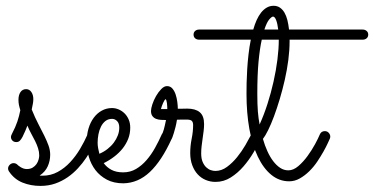

<svg xmlns="http://www.w3.org/2000/svg" viewBox="-20 -606 1267 650"><path d="M72.8 -180.7Q69.8 -172.9 65.7 -163.1Q61.5 -153.3 56.2 -142.6Q51.8 -134.3 47.1 -129.6Q42.5 -125 35.2 -125Q26.9 -125 22 -130.1Q17.1 -135.3 17.1 -142.1Q17.1 -144.5 17.6 -146.2Q18.1 -147.9 20 -151.9Q32.7 -176.3 38.8 -194.6Q44.9 -212.9 48.8 -232.9Q45.4 -244.1 43.9 -252Q42.5 -259.8 42.5 -268.1Q42.5 -284.2 49.3 -294.2Q56.2 -304.2 68.4 -304.2Q79.6 -304.2 86.2 -294.4Q92.8 -284.7 92.8 -270.5Q92.8 -262.7 91.3 -254.9Q89.8 -247.1 87.4 -235.4Q98.6 -207.5 109.9 -186Q121.1 -164.6 129.9 -146.7Q138.7 -128.9 144.3 -113.3Q149.9 -97.7 149.9 -82Q149.9 -61.5 141.6 -43Q133.3 -24.4 114.3 -11.7Q116.7 -11.2 119.1 -11.2Q121.6 -11.2 124 -11.2Q151.9 -11.2 175.3 -23.9Q198.7 -36.6 217.5 -56.9Q236.3 -77.1 251 -101.8Q265.6 -126.5 276.4 -150.9Q281.2 -162.1 290 -162.1Q298.3 -162.1 303 -156.2Q307.6 -150.4 307.6 -143.6Q307.6 -139.6 306.2 -136.2Q300.8 -123 292.2 -106.2Q283.7 -89.4 271.7 -71.5Q259.8 -53.7 244.1 -36.6Q228.5 -19.5 209.2 -6.1Q189.9 7.3 167 15.4Q144 23.4 116.7 23.4Q84 23.4 55.9 12Q27.8 0.5 10.3 -25.9Q7.3 -30.3 7.3 -35.2Q7.3 -42.5 12.9 -48.1Q18.6 -53.7 25.9 -53.7Q33.7 -53.7 39.1 -48.3Q39.6 -47.4 42.5 -45.2Q45.4 -43 49.6 -40.3Q53.7 -37.6 59.3 -35.6Q64.9 -33.7 70.8 -33.7Q82.5 -33.7 90.6 -38.6Q98.6 -43.5 103.5 -50.5Q108.4 -57.6 110.6 -65.7Q112.8 -73.7 112.8 -79.6Q112.8 -91.8 108.9 -104Q105 -116.2 98.9 -128.4Q92.8 -140.6 85.7 -153.6Q78.6 -166.5 72.8 -180.7Z M331.1 -53.7Q341.3 -39.6 357.4 -31Q373.5 -22.5 397 -22.5Q420.9 -22.5 440.4 -33.9Q460 -45.4 476.1 -64Q492.2 -82.5 504.9 -105.5Q517.6 -128.4 527.8 -151.4Q530.3 -156.7 534.7 -159.4Q539.1 -162.1 544.4 -162.1Q552.7 -162.1 557.9 -156.2Q563 -150.4 563 -143.6Q563 -141.1 562.5 -139.4Q562 -137.7 561 -135.7Q527.3 -61.5 487.5 -23.9Q447.8 13.7 397.5 14.6Q365.2 14.6 341.8 2.2Q318.4 -10.3 303.2 -30Q288.1 -49.8 280.8 -74.7Q273.4 -99.6 273.4 -124.5Q273.4 -149.4 279.5 -170.4Q285.6 -191.4 297.1 -207Q308.6 -222.7 324.5 -231.4Q340.3 -240.2 359.4 -240.2Q370.6 -240.2 381.6 -235.6Q392.6 -231 401.4 -222.4Q410.2 -213.9 415.5 -201.7Q420.9 -189.5 420.9 -173.8Q420.9 -153.8 414.1 -136.2Q407.2 -118.7 395.3 -103.5Q383.3 -88.4 366.7 -75.7Q350.1 -63 331.1 -53.7ZM316.4 -85.4Q331.5 -91.8 344 -101.6Q356.4 -111.3 365.2 -123Q374 -134.8 378.9 -147.7Q383.8 -160.6 383.8 -173.8Q383.8 -188.5 376.5 -196Q369.1 -203.6 359.4 -203.6Q346.2 -203.6 336.9 -196.3Q327.6 -189 321.8 -177.2Q315.9 -165.5 313.2 -151.1Q310.5 -136.7 310.5 -122.6Q310.5 -113.8 312.3 -104Q314 -94.2 316.4 -85.4Z M579.1 -200.7Q577.1 -187.5 574.2 -176Q571.3 -164.6 568.6 -156Q565.9 -147.5 564 -142.1Q562 -136.7 561.5 -136.2Q556.6 -125 544.4 -125Q537.6 -125 531.7 -130.1Q525.9 -135.3 525.9 -143.1Q525.9 -146 526.9 -147.5Q527.8 -148.9 529.8 -153.3Q531.7 -157.7 534.7 -168Q537.6 -178.2 542 -199.7Q533.7 -199.7 524.9 -200.2Q516.1 -200.7 508.5 -203.6Q501 -206.5 496.1 -212.9Q491.2 -219.2 491.2 -230.5Q491.2 -238.8 495.8 -252.9Q500.5 -267.1 508.3 -280.8Q516.1 -294.4 525.9 -304.4Q535.6 -314.5 545.4 -314.5Q556.6 -314.5 563.7 -306.2Q570.8 -297.9 574.7 -285.9Q578.6 -273.9 580.3 -260.7Q582 -247.6 582 -237.8Q590.3 -237.8 598.4 -238Q606.4 -238.3 613.8 -238.3Q641.6 -238.3 656.2 -226.1Q670.9 -213.9 670.9 -186Q670.9 -174.8 669.4 -162.6Q668 -150.4 666 -137.5Q664.1 -124.5 662.6 -111.8Q661.1 -99.1 661.1 -86.9Q661.1 -69.3 666 -57.9Q670.9 -46.4 678.2 -39.6Q685.5 -32.7 693.8 -30Q702.1 -27.3 709 -27.3Q730 -27.3 748.5 -41Q767.1 -54.7 782.7 -74Q798.3 -93.3 810.8 -114.7Q823.2 -136.2 831.5 -152.3Q834 -156.7 838.4 -159.2Q842.8 -161.6 847.7 -161.6Q856.4 -161.6 861.3 -156Q866.2 -150.4 866.2 -143.6Q866.2 -138.7 864.3 -134.8Q853 -114.7 838.1 -89.6Q823.2 -64.5 804.2 -42.5Q785.2 -20.5 761.5 -5.4Q737.8 9.8 709.5 9.8Q691.9 9.8 676.3 3.2Q660.6 -3.4 649.2 -15.9Q637.7 -28.3 630.9 -46.6Q624 -64.9 624 -87.9Q624 -112.3 628.9 -136.5Q633.8 -160.6 633.8 -182.6Q633.8 -191.9 629.6 -196.5Q625.5 -201.2 611.3 -201.2Q604.5 -201.2 596.4 -201.2Q588.4 -201.2 579.1 -200.7ZM546.4 -236.8Q546.4 -240.2 546.1 -245.8Q545.9 -251.5 545.2 -256.8Q544.4 -262.2 543.2 -266.1Q542 -270 540.5 -270Q539.1 -270 536.9 -266.4Q534.7 -262.7 532.2 -257.6Q529.8 -252.4 527.8 -246.6Q525.9 -240.7 524.9 -236.8Z M1226.6 -488.8Q1226.6 -481 1221.2 -476.3Q1215.8 -471.7 1208 -471.7H960.4V-466.3Q960.4 -436.5 956.1 -402.8Q951.7 -369.1 944.1 -335.7Q936.5 -302.2 927 -270.5Q917.5 -238.8 907.5 -211.9Q897.5 -185.1 887.7 -165.3Q877.9 -145.5 870.1 -135.7Q876.5 -113.3 885.3 -94Q894 -74.7 905 -60.3Q916 -45.9 928.7 -37.6Q941.4 -29.3 956.1 -29.3Q973.1 -29.3 990 -43.7Q1006.8 -58.1 1021.2 -77.9Q1035.6 -97.7 1046.6 -117.9Q1057.6 -138.2 1062.5 -150.4Q1067.4 -162.1 1079.6 -162.1Q1087.9 -162.1 1093 -156.2Q1098.1 -150.4 1098.1 -143.6Q1098.1 -140.1 1096.7 -136.7Q1095.2 -133.3 1089.6 -121.1Q1084 -108.9 1075 -92.8Q1065.9 -76.7 1054 -58.8Q1042 -41 1027.1 -26.4Q1012.2 -11.7 995.1 -2Q978 7.8 959 7.8Q925.3 7.8 898.4 -14.2Q871.6 -36.1 852.8 -75.7Q834 -115.2 824.2 -169.4Q814.5 -223.6 814.5 -288.1Q814.5 -304.2 814.9 -325.9Q815.4 -347.7 816.9 -371.8Q818.4 -396 821.3 -421.6Q824.2 -447.3 829.1 -471.7H653.8Q646 -471.7 640.6 -476.3Q635.3 -481 635.3 -488.8Q635.3 -496.6 640.6 -501.2Q646 -505.9 653.8 -505.9H837.4Q842.3 -523.4 848.9 -538.1Q855.5 -552.7 864 -563.5Q872.6 -574.2 883.1 -580.3Q893.6 -586.4 906.2 -586.4Q918.5 -586.4 927.5 -580.3Q936.5 -574.2 942.9 -563.5Q949.2 -552.7 952.9 -538.1Q956.5 -523.4 958.5 -505.9H1208Q1215.8 -505.9 1221.2 -501.2Q1226.6 -496.6 1226.6 -488.8ZM858.9 -184.6Q873.5 -216.8 885.5 -254.2Q897.5 -291.5 906 -329.6Q914.6 -367.7 919.2 -404.3Q923.8 -440.9 923.8 -471.7H866.2Q859.4 -441.4 855.2 -396.7Q851.1 -352.1 851.1 -288.1Q851.1 -252.4 853 -228.3Q855 -204.1 858.9 -184.6ZM904.3 -549.8Q899.9 -549.8 891.6 -540.3Q883.3 -530.8 875 -505.9H921.9Q919.4 -526.4 914.8 -538.1Q910.2 -549.8 904.3 -549.8ZM866.7 -149.4V-148.9Z"/></svg>

Font: Sacramento
Style: Regular
Weight: 400
Designer: Astigmatic (AOETI)
Foundry: Astigmatic (AOETI)
Version: Version 1.000